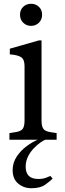

<svg xmlns="http://www.w3.org/2000/svg" viewBox="-20 -740 342 1017"><path d="M30 0V-35L55 -39Q89 -43 99.5 -56.5Q110 -70 110 -101V-390Q110 -425 92 -437Q74 -449 32 -452V-482L186 -526H200V-101Q200 -70 210.5 -56.5Q221 -43 254 -39L280 -35V0ZM145 -603Q120 -603 103 -619.5Q86 -636 86 -662Q86 -688 103 -704Q120 -720 145 -720Q169 -720 186 -704Q203 -688 203 -662Q203 -636 186 -619.5Q169 -603 145 -603ZM146 257Q106 257 76.5 232.5Q47 208 47 161Q47 122 68.5 89.5Q90 57 121.5 34Q153 11 180 0H221Q211 3 194 15Q177 27 159 45.5Q141 64 128.5 89Q116 114 116 143Q116 208 183 208Q206 208 222.5 202Q239 196 247 192L259 206Q245 220 219 238.5Q193 257 146 257Z"/></svg>

Font: Hedvig Letters Serif 18pt
Style: Regular
Weight: 400
Designer: Alexander Örn & Tor Weibull
Foundry: Kanon Foundry
Version: Version 1.000